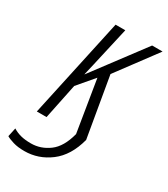

<svg xmlns="http://www.w3.org/2000/svg" viewBox="-211 -617 781 890"><g transform="rotate(30 179.5 -172.0)"><path d="M-32 165 -22 118Q-3 130 20 136Q43 142 75 142Q127 142 171 109.5Q215 77 235 0L190 -276L116 -189L77 0H25L140 -531H192L157 -377Q151 -350 144 -319.5Q137 -289 130 -260H131L335 -532H391L234 -321L289 0Q264 95 202.5 141.5Q141 188 66 188Q31 188 6 180.5Q-19 173 -32 165Z"/></g></svg>

Font: Noto Sans ExtraCondensed Light
Style: Italic
Weight: 300
Width: 2
Italic angle: -12°
Designer: Monotype Design Team
Foundry: Monotype Imaging Inc.
Version: Version 2.013; ttfautohint (v1.8.4.7-5d5b)